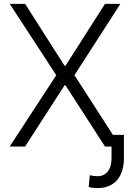

<svg xmlns="http://www.w3.org/2000/svg" viewBox="-20 -747 663 979"><path d="M108 -727.3H29.5L267 -363.6L29.5 0H108L309.3 -312.1H313.9L515.3 0H548.7V59.3C548.7 119 520.2 151.6 477.6 151.6C468.4 151.6 445.3 149.1 437.9 146L432.2 206.3C446.7 210.6 460.9 212 478.3 212C565.7 212 611.9 151.6 611.9 59.3V-59.3H555.8L359.7 -363.6L593.8 -727.3H515.3L313.9 -411.6H309.3Z"/></svg>

Font: Karasuma Gothic
Style: Light
Weight: 300
Designer: Rasmus Andersson / Ryoko Nishizuka
Foundry: rsms
Version: Version 1.00